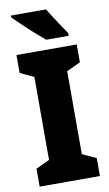

<svg xmlns="http://www.w3.org/2000/svg" viewBox="-101 -976 584 1026"><g transform="rotate(-10 191.5 -463.5)"><path d="M355 0H28V-97L102 -132V-582L28 -617V-714H355V-617L280 -582V-132L355 -97ZM226 -927Q238 -907 256 -878.5Q274 -850 292 -823.5Q310 -797 321 -781V-767H199Q185 -779 162 -798.5Q139 -818 114.5 -841Q90 -864 69 -884Q48 -904 35 -917V-927Z"/></g></svg>

Font: Noto Sans Bengali Condensed Black
Style: Regular
Weight: 900
Width: 3
Designer: Joana Ranito - Universal Thirst; Jelle Bosma - Monotype Design Team
Foundry: Universal Thirst ehf.
Version: Version 3.000; ttfautohint (v1.8.4.7-5d5b)